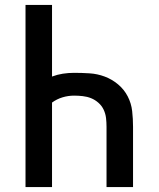

<svg xmlns="http://www.w3.org/2000/svg" viewBox="-20 -755 640 775"><path d="M83 0V-735H190V-446Q211 -454 233.5 -457.5Q256 -461 279 -461Q310 -461 341.5 -459Q373 -457 402.5 -446Q432 -435 456.5 -414.5Q481 -394 495.5 -366Q510 -338 513.5 -306.5Q517 -275 517 -243V0H410V-243Q410 -261 408 -278.5Q406 -296 398.5 -312Q391 -328 377.5 -340Q364 -352 348 -358.5Q332 -365 314 -367Q296 -369 279 -369Q255 -369 232 -362Q209 -355 190 -341V0Z"/></svg>

Font: Iosevka Semibold Extended
Style: Regular
Weight: 600
Width: 7
Monospace: yes
Designer: Belleve Invis
Foundry: Belleve Invis
Version: Version 32.5.0; ttfautohint (v1.8.4)